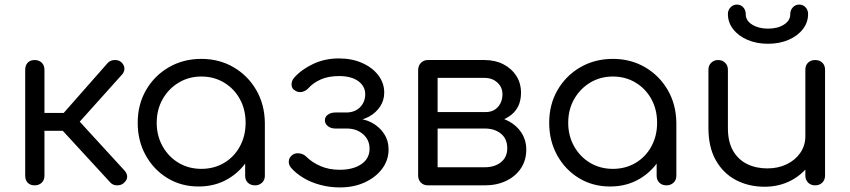

<svg xmlns="http://www.w3.org/2000/svg" viewBox="-20 -809 3711 838"><path d="M521 -11Q510 0 491.5 0Q473 0 462 -12L221 -274L450 -534Q461 -546 479 -547Q497 -548 509 -538Q522 -526 523 -511.5Q524 -497 513 -484L328 -278L524 -64Q535 -52 535 -37.5Q535 -23 521 -11ZM131 0Q112 0 101 -11.5Q90 -23 90 -42V-504Q90 -524 101 -535.5Q112 -547 131 -547Q150 -547 162 -535.5Q174 -524 174 -504V-316H298V-238H174V-42Q174 -23 162 -11.5Q150 0 131 0Z M847 5Q771 5 711 -31.5Q651 -68 616 -131Q581 -194 581 -273Q581 -353 617.5 -416Q654 -479 717 -515.5Q780 -552 859 -552Q937 -552 999.5 -515.5Q1062 -479 1098.5 -416Q1135 -353 1136 -273L1102 -257Q1102 -183 1068.5 -123.5Q1035 -64 977.5 -29.5Q920 5 847 5ZM859 -72Q914 -72 958 -98Q1002 -124 1027 -170Q1052 -216 1052 -273Q1052 -331 1027 -376.5Q1002 -422 958 -448.5Q914 -475 859 -475Q804 -475 760 -448.5Q716 -422 690 -376.5Q664 -331 664 -273Q664 -216 690 -170Q716 -124 760 -98Q804 -72 859 -72ZM1093 0Q1074 0 1062 -11.5Q1050 -23 1050 -42V-207L1069 -295L1136 -273V-42Q1136 -23 1123.5 -11.5Q1111 0 1093 0Z M1464 9Q1419 9 1378 -2Q1337 -13 1304.5 -32.5Q1272 -52 1251 -76Q1239 -90 1240.5 -106.5Q1242 -123 1258 -134Q1270 -142 1287.5 -139.5Q1305 -137 1317 -125Q1342 -100 1379 -84Q1416 -68 1463 -68Q1521 -68 1557 -92.5Q1593 -117 1593 -160Q1593 -198 1565.5 -222.5Q1538 -247 1497 -248H1444Q1424 -248 1411 -258.5Q1398 -269 1398 -284Q1398 -299 1411 -308.5Q1424 -318 1444 -318H1496Q1532 -320 1553 -342.5Q1574 -365 1574 -398Q1574 -433 1543.5 -455Q1513 -477 1460 -477Q1413 -477 1379.5 -462Q1346 -447 1325 -423Q1312 -410 1296 -407.5Q1280 -405 1266 -415Q1253 -423 1252.5 -439.5Q1252 -456 1264 -470Q1296 -506 1347 -530Q1398 -554 1459 -554Q1516 -554 1561 -534Q1606 -514 1631.5 -480Q1657 -446 1657 -405Q1657 -371 1639 -344Q1621 -317 1591.5 -300.5Q1562 -284 1525 -282V-292Q1568 -292 1602 -274Q1636 -256 1656 -225.5Q1676 -195 1676 -157Q1676 -110 1648 -72.5Q1620 -35 1572 -13Q1524 9 1464 9Z M1848 0Q1829 0 1817 -12Q1805 -24 1805 -43V-505Q1806 -524 1818 -535.5Q1830 -547 1848 -547Q1867 -547 1878.5 -535.5Q1890 -524 1890 -504V-320H2096V-304Q2149 -304 2190 -285Q2231 -266 2254 -232.5Q2277 -199 2277 -156Q2277 -110 2254 -75Q2231 -40 2190 -20Q2149 0 2096 0ZM1890 -79H2096Q2139 -79 2166.5 -101Q2194 -123 2194 -162Q2194 -203 2166.5 -225.5Q2139 -248 2096 -248H1890ZM2003 -273V-320H2101Q2133 -320 2153 -342Q2173 -364 2173 -398Q2173 -428 2151 -448.5Q2129 -469 2095 -469H1849V-547H2095Q2141 -547 2177 -528.5Q2213 -510 2233.5 -478Q2254 -446 2254 -404Q2254 -341 2210.5 -307Q2167 -273 2101 -273Z M2643 5Q2567 5 2507 -31.5Q2447 -68 2412 -131Q2377 -194 2377 -273Q2377 -353 2413.5 -416Q2450 -479 2513 -515.5Q2576 -552 2655 -552Q2733 -552 2795.5 -515.5Q2858 -479 2894.5 -416Q2931 -353 2932 -273L2898 -257Q2898 -183 2864.5 -123.5Q2831 -64 2773.5 -29.5Q2716 5 2643 5ZM2655 -72Q2710 -72 2754 -98Q2798 -124 2823 -170Q2848 -216 2848 -273Q2848 -331 2823 -376.5Q2798 -422 2754 -448.5Q2710 -475 2655 -475Q2600 -475 2556 -448.5Q2512 -422 2486 -376.5Q2460 -331 2460 -273Q2460 -216 2486 -170Q2512 -124 2556 -98Q2600 -72 2655 -72ZM2889 0Q2870 0 2858 -11.5Q2846 -23 2846 -42V-207L2865 -295L2932 -273V-42Q2932 -23 2919.5 -11.5Q2907 0 2889 0Z M3317 6Q3247 6 3191.5 -23.5Q3136 -53 3104 -110Q3072 -167 3072 -250V-505Q3072 -523 3084 -535Q3096 -547 3114 -547Q3133 -547 3145 -535Q3157 -523 3157 -505V-250Q3157 -190 3179.5 -151Q3202 -112 3241 -93Q3280 -74 3329 -74Q3376 -74 3413.5 -92Q3451 -110 3473 -142Q3495 -174 3495 -214H3553Q3551 -151 3520 -101.5Q3489 -52 3436 -23Q3383 6 3317 6ZM3538 0Q3519 0 3507 -12Q3495 -24 3495 -43V-505Q3495 -524 3507 -535.5Q3519 -547 3538 -547Q3557 -547 3569 -535.5Q3581 -524 3581 -505V-43Q3581 -24 3569 -12Q3557 0 3538 0ZM3332 -618Q3282 -618 3242.5 -635Q3203 -652 3180 -681.5Q3157 -711 3157 -748Q3157 -765 3168.5 -777Q3180 -789 3196 -789Q3213 -789 3224 -777Q3235 -765 3235 -746Q3235 -719 3263 -701.5Q3291 -684 3332 -684Q3374 -684 3401.5 -701.5Q3429 -719 3429 -746Q3429 -765 3440.5 -777Q3452 -789 3468 -789Q3485 -789 3496 -777Q3507 -765 3507 -748Q3507 -711 3484 -681.5Q3461 -652 3421.5 -635Q3382 -618 3332 -618Z"/></svg>

Font: Comfortaa Medium
Style: Regular
Weight: 500
Designer: Johan Aakerlund
Foundry: Johan Aakerlund
Version: Version 3.104; ttfautohint (v1.8.1.43-b0c9)